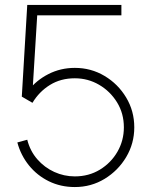

<svg xmlns="http://www.w3.org/2000/svg" viewBox="-20 -740 612 775"><path d="M282 15Q225 15 177.5 -8.2Q130 -31.5 97 -72.2Q64 -113 50 -165L90 -176Q101.5 -130.5 130.5 -97.2Q159.5 -64 199 -46Q238.5 -28 282 -28Q338.5 -28 383.2 -55.2Q428 -82.5 454 -127.5Q480 -172.5 480 -226Q480 -282 452.5 -326.8Q425 -371.5 380 -397.8Q335 -424 282 -424Q225 -424 181.5 -397Q138 -370 111 -325L68 -350L90 -720H470V-678H101L132 -707L110 -351L94 -374Q126.5 -416 175.5 -441Q224.5 -466 282 -466Q347.5 -466 402 -433.5Q456.5 -401 489.2 -346.5Q522 -292 522 -226Q522 -161 489.5 -106.2Q457 -51.5 402.5 -18.2Q348 15 282 15Z"/></svg>

Font: Manrope ExtraLight
Style: Regular
Weight: 200
Designer: Mikhail Sharanda
Foundry: Mikhail Sharanda
Version: Version 4.505